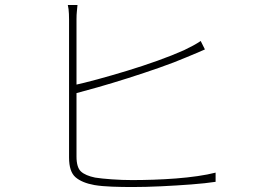

<svg xmlns="http://www.w3.org/2000/svg" viewBox="-20 -771 1040 773"><path d="M292 -751Q291 -738 289.5 -725.5Q288 -713 288 -693Q288 -682 288 -642Q288 -602 288 -545.5Q288 -489 288 -426Q288 -363 288 -304.5Q288 -246 288 -202.5Q288 -159 288 -141Q288 -97 306 -80.5Q324 -64 363 -56Q388 -52 430 -49Q472 -46 512 -46Q552 -46 597.5 -47.5Q643 -49 688.5 -52.5Q734 -56 775.5 -62Q817 -68 848 -76V-39Q809 -33 750.5 -28.5Q692 -24 629 -21Q566 -18 512 -18Q472 -18 431 -19.5Q390 -21 360 -26Q310 -35 284 -57.5Q258 -80 258 -137Q258 -157 258 -201.5Q258 -246 258 -305.5Q258 -365 258 -427.5Q258 -490 258 -546.5Q258 -603 258 -642.5Q258 -682 258 -693Q258 -705 257.5 -715Q257 -725 256 -734Q255 -743 253 -751ZM273 -427Q315 -436 372 -451.5Q429 -467 491.5 -486Q554 -505 614 -526.5Q674 -548 721 -569Q740 -578 757.5 -587.5Q775 -597 788 -606L805 -572Q791 -566 771.5 -557.5Q752 -549 732 -541Q683 -520 621.5 -498.5Q560 -477 495.5 -456.5Q431 -436 373 -419.5Q315 -403 273 -392Z"/></svg>

Font: Noto Sans JP Thin Thin
Style: Regular
Weight: 250
Version: Version 2.004-H2;hotconv 1.0.118;makeotfexe 2.5.65603